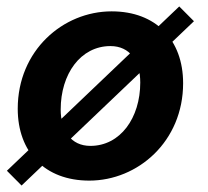

<svg xmlns="http://www.w3.org/2000/svg" viewBox="-20 -543 640 590"><path d="M254.3 12C403.8 12 542.7 -108.5 542.7 -287.2C542.7 -420.4 459.5 -508.1 323.1 -508.1C173.4 -508.1 34.5 -387.6 34.5 -208.9C34.5 -75.7 117.7 12 254.3 12ZM257.8 -94.7C198.3 -94.7 166.5 -140.9 166.5 -206.6C166.5 -315.6 227.6 -401.4 319.4 -401.4C378.9 -401.4 411 -355.5 411 -289.5C411 -180.5 349.6 -94.7 257.8 -94.7ZM46.3 27.1 576 -477.8 530.8 -523.2 1.2 -18.3 46.3 27.1Z"/></svg>

Font: Source Code Variable
Style: Italic
Weight: 400
Italic angle: -11°
Monospace: yes
Designer: Paul D. Hunt, Teo Tuominen
Foundry: Adobe Systems Incorporated
Version: Version 1.005;PS 1.0;hotconv 16.6.54;makeotf.lib2.5.65590